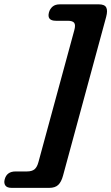

<svg xmlns="http://www.w3.org/2000/svg" viewBox="-97 -742 525 906"><path d="M84.5 22.5 253.5 -599Q260.5 -624 253.2 -634Q246 -644 222.5 -644H167Q123.5 -644 134 -683.5Q138.5 -700 151 -710.8Q163.5 -721.5 185 -721.5H369.5Q396.5 -721.5 404.2 -707Q412 -692.5 404 -662.5L200.5 86.5Q192.5 116.5 177.8 130.5Q163 144.5 135.5 144.5H-42Q-64 144.5 -71.8 133.2Q-79.5 122 -75 105Q-65.5 67 -23 67H30Q53.5 67 65.8 57Q78 47 84.5 22.5Z"/></svg>

Font: Fraunces 72pt SuperSoft
Style: Bold Italic
Weight: 700
Italic angle: -16°
Version: Version 1.000;[0bf87f6ff]